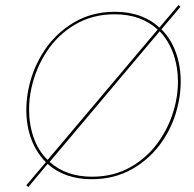

<svg xmlns="http://www.w3.org/2000/svg" viewBox="-20 -710 772 766"><path d="M701 -385Q701 -342 692 -300Q675 -216 628 -147Q581 -78 509 -36.5Q437 5 346 5Q239 5 170 -56L93 36L85 29L163 -63Q125 -101 105 -154.5Q85 -208 85 -271Q85 -314 94 -357Q111 -439 157 -508.5Q203 -578 275 -620.5Q347 -663 438 -663Q548 -663 616 -600L692 -690L700 -683L624 -593Q662 -555 681.5 -501Q701 -447 701 -385ZM96 -273Q96 -213 114.5 -160.5Q133 -108 170 -72L609 -592Q543 -653 437 -653Q349 -653 279.5 -612Q210 -571 166 -503.5Q122 -436 105 -357Q96 -315 96 -273ZM690 -384Q690 -443 671.5 -495.5Q653 -548 617 -585L178 -64Q244 -5 347 -5Q436 -5 505.5 -46Q575 -87 619.5 -154.5Q664 -222 681 -301Q690 -343 690 -384Z"/></svg>

Font: Ysabeau Infant Hairline
Style: Italic
Weight: 100
Italic angle: -12°
Designer: Christian Thalmann (Catharsis Fonts)
Version: Version 0.003